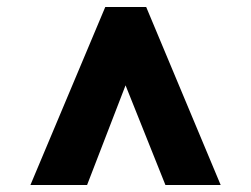

<svg xmlns="http://www.w3.org/2000/svg" viewBox="-20 -768 718 549"><path d="M67 -239 281 -748H398L611 -239H453L339 -524L229 -239Z"/></svg>

Font: Koeln Type Sans ExtraBold
Style: Regular
Weight: 800
Designer: Eben Sorkin
Foundry: Eben Sorkin
Version: Version 2.001